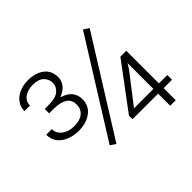

<svg xmlns="http://www.w3.org/2000/svg" viewBox="-148 -856 1058 1058"><g transform="rotate(-45 381.0 -327.0)"><path d="M168 -476.6Q215.8 -476.6 240 -496.8Q264.2 -517.1 264.2 -546.4Q264.2 -575.7 243.2 -596.4Q222.2 -617.2 176.8 -617.2Q138.7 -617.2 112.5 -598.4Q86.4 -579.6 86.4 -546.9H43.5Q43.5 -579.6 61.3 -603.5Q79.1 -627.4 109.4 -640.6Q139.6 -653.8 176.3 -653.8Q235.4 -653.8 271.5 -626Q307.6 -598.1 307.6 -546.4Q307.6 -521 291.7 -499.5Q275.9 -478 246.3 -464.6Q216.8 -451.2 174.8 -451.2H130.9V-476.6ZM130.9 -467.3H174.8Q221.7 -467.3 252.9 -455.1Q284.2 -442.9 300 -420.7Q315.9 -398.4 315.9 -367.7Q315.9 -315.4 276.6 -286.6Q237.3 -257.8 178.2 -257.8Q143.6 -257.8 110.8 -269.8Q78.1 -281.7 57.1 -306.6Q36.1 -331.5 36.1 -370.1H79.6Q79.6 -336.9 107.7 -315.4Q135.7 -293.9 179.2 -293.9Q224.1 -293.9 248.3 -314Q272.5 -334 272.5 -368.7Q272.5 -407.7 243.7 -424.8Q214.8 -441.9 168 -441.9H130.9ZM273.9 -60.5 242.2 -81.5 589.4 -637.2 621.1 -616.2ZM740.7 -94.2H433.6L432.1 -121.1L629.4 -385.3H664.6L615.2 -304.7L481 -130.9H740.7ZM675.3 0H632.3V-385.3H675.3Z"/></g></svg>

Font: Heebo ExtraLight
Style: Regular
Weight: 250
Designer: Oded Ezer
Foundry: Ezer Type House
Version: Version 3.100